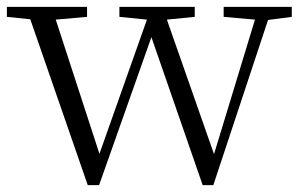

<svg xmlns="http://www.w3.org/2000/svg" viewBox="-24 -532 874 558"><path d="M626 -483 717 -475 598 -84 461 -475 542 -483V-512H323V-483L403 -475L265 -85L138 -475L229 -483V-512H-4V-483L64 -476L231 6H264L416 -424L565 6H596L755 -474L824 -483V-512H626Z"/></svg>

Font: Noto Serif KR Light
Style: Regular
Weight: 300
Designer: Ryoko NISHIZUKA 西塚涼子 (kana & ideographs); Frank Grießhammer (Latin, Greek & Cyrillic); Wenlong ZHANG 张文龙 (bopomofo); San
Foundry: Adobe
Version: Version 2.001;hotconv 1.1.0;makeotfexe 2.6.0